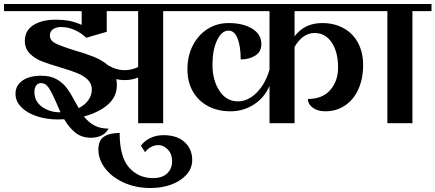

<svg xmlns="http://www.w3.org/2000/svg" viewBox="-32 -620 2191 966"><path d="M885 -564H789V0H663V-230Q631 -217 596 -217Q573 -217 553 -222Q556 -207 556 -192Q556 -133 510.5 -93.5Q465 -54 390 -34Q413 -5 442.5 11Q472 27 514 27Q503 49 480 61Q457 73 425 73Q380 73 348 48Q316 23 291 -20Q280 -19 260 -19Q201 -19 152 -35.5Q103 -52 74.5 -81.5Q46 -111 46 -148Q46 -191 81.5 -215Q117 -239 175 -239Q223 -239 254.5 -220.5Q286 -202 305.5 -175Q325 -148 349 -103L364 -76Q394 -91 412 -115.5Q430 -140 430 -170Q430 -200 408.5 -220Q387 -240 356 -252.5Q325 -265 271 -281Q213 -298 177.5 -312Q142 -326 117.5 -351Q93 -376 93 -414Q93 -467 136.5 -494Q180 -521 248 -521Q284 -521 314 -515.5Q344 -510 379 -495V-564H-12V-600H885ZM663 -283V-564H505V-460L402 -430Q376 -455 343 -469.5Q310 -484 275 -484Q252 -484 235.5 -473.5Q219 -463 219 -441Q219 -416 248 -401.5Q277 -387 342 -367Q401 -350 441.5 -333.5Q482 -317 511 -292Q552 -267 596 -267Q631 -267 663 -283ZM273 -55Q268 -64 251 -104Q229 -155 213 -178.5Q197 -202 175 -202Q158 -202 149.5 -189Q141 -176 141 -158Q141 -110 179.5 -82.5Q218 -55 269 -55Z M935 185Q935 226 907 258Q879 290 831.5 308Q784 326 726 326Q651 326 590.5 298.5Q530 271 496.5 226.5Q463 182 463 132Q463 87 490.5 68Q518 49 570 49Q570 169 617 222.5Q664 276 738 276Q785 276 809.5 252Q834 228 834 191Q834 155 812.5 132.5Q791 110 765 110Q745 110 727 120Q709 130 698 146L677 113Q695 88 725 74Q755 60 790 60Q859 60 897 95Q935 130 935 185Z M1450 -564V-437Q1500 -504 1589 -504Q1650 -504 1697 -478Q1744 -452 1769.5 -404Q1795 -356 1795 -293Q1795 -224 1771 -171Q1747 -118 1703.5 -89Q1660 -60 1605 -60Q1567 -60 1542.5 -77.5Q1518 -95 1517 -122Q1590 -122 1629.5 -167Q1669 -212 1669 -281Q1669 -358 1637 -406Q1605 -454 1551 -454Q1491 -454 1450 -384V0H1324V-188Q1299 -129 1246 -94.5Q1193 -60 1127 -60Q1063 -60 1014 -86.5Q965 -113 938 -160.5Q911 -208 911 -271Q911 -339 938.5 -392Q966 -445 1013 -474.5Q1060 -504 1118 -504Q1190 -504 1236.5 -476Q1283 -448 1283 -397Q1283 -360 1252.5 -340.5Q1222 -321 1179 -321Q1179 -386 1163.5 -426Q1148 -466 1118 -466Q1083 -466 1060 -417Q1037 -368 1037 -295Q1037 -216 1072 -163Q1107 -110 1165 -110Q1216 -110 1260 -154.5Q1304 -199 1324 -270V-564H861V-600H1845V-564Z M2139 -564H2043V0H1917V-564H1821V-600H2139Z"/></svg>

Font: Arya
Style: Bold
Weight: 700
Designer: Eduardo Rodriguez Tunni, Modular Infotech
Foundry: Eduardo Rodriguez Tunni, Modular Infotech
Version: Version 1.002